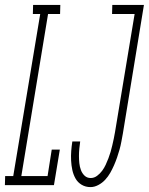

<svg xmlns="http://www.w3.org/2000/svg" viewBox="-54 -755 607 783"><path d="M-34 0 -33 -37H0L110 -698H80L81 -735H192L191 -698H142L33 -37H140L157 -145H190L166 0ZM315 8Q295 8 279 -1.5Q263 -11 254 -27Q245 -43 241 -61.5Q237 -80 236 -100Q235 -120 236.5 -139.5Q238 -159 241 -178H273Q271 -164 269.5 -149Q268 -134 268 -119Q268 -104 269.5 -89.5Q271 -75 276 -61.5Q281 -48 291 -38.5Q301 -29 316 -29Q330 -29 342 -38Q354 -47 362.5 -58.5Q371 -70 377 -83Q383 -96 388 -109Q393 -122 397 -135.5Q401 -149 404 -162.5Q407 -176 410 -189.5Q413 -203 415 -216L495 -698H403L404 -735H533L447 -210Q444 -194 441 -177.5Q438 -161 433.5 -145Q429 -129 423.5 -113Q418 -97 411 -81Q404 -65 395.5 -50Q387 -35 375 -22Q363 -9 347 -0.5Q331 8 315 8Z"/></svg>

Font: Iosevka Curly Slab XLtObl
Style: Regular
Weight: 200
Italic angle: -9°
Monospace: yes
Designer: Belleve Invis
Foundry: Belleve Invis
Version: Version 11.1.0; ttfautohint (v1.8.3)